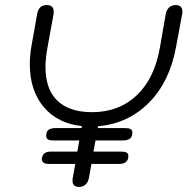

<svg xmlns="http://www.w3.org/2000/svg" viewBox="-20 -730 742 760"><path d="M702 -684Q702 -677 701 -674L677 -545Q652 -407 570 -324Q488 -241 368 -230L367 -223H475Q490 -223 497 -219Q504 -215 504 -204Q504 -174 466 -174H358L350 -130H458Q473 -130 480.5 -126.5Q488 -123 488 -112Q488 -81 450 -81H342L332 -26Q329 -9 318.5 0.5Q308 10 293 10Q267 10 267 -15Q267 -22 268 -26L278 -81H175Q142 -81 146 -105Q149 -119 158 -124.5Q167 -130 183 -130H286L294 -174H191Q177 -174 170 -178Q163 -182 163 -193Q163 -210 172.5 -216.5Q182 -223 200 -223H303L304 -231Q208 -241 153 -306.5Q98 -372 98 -476Q98 -509 104 -545L127 -674Q133 -710 165 -710Q197 -710 192 -674L168 -542Q160 -497 160 -465Q160 -377 207 -331.5Q254 -286 345 -286Q451 -286 521.5 -353Q592 -420 613 -542L636 -674Q639 -691 649.5 -700.5Q660 -710 675 -710Q702 -710 702 -684Z"/></svg>

Font: Kodchasan Light
Style: Italic
Weight: 300
Italic angle: -10°
Version: Version 1.000; ttfautohint (v1.6)